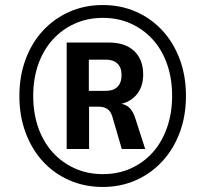

<svg xmlns="http://www.w3.org/2000/svg" viewBox="-20 -734 783 763"><path d="M388 9Q317 9 256 -17.5Q195 -44 150.5 -92.5Q106 -141 81.5 -207.5Q57 -274 57 -352Q57 -431 81.5 -497.5Q106 -564 150.5 -612Q195 -660 255.5 -687Q316 -714 388 -714Q461 -714 521.5 -687Q582 -660 626 -612Q670 -564 694.5 -498Q719 -432 719 -353Q719 -274 694.5 -208Q670 -142 625.5 -93.5Q581 -45 520.5 -18Q460 9 388 9ZM388 -42Q450 -42 500.5 -65Q551 -88 587.5 -129Q624 -170 644 -227.5Q664 -285 664 -353Q664 -422 644 -479Q624 -536 587.5 -576.5Q551 -617 500.5 -640Q450 -663 389 -663Q328 -663 277 -640Q226 -617 189 -576Q152 -535 132 -478Q112 -421 112 -353Q112 -284 132 -227Q152 -170 189 -129Q226 -88 277 -65Q328 -42 388 -42ZM245 -142V-565H412Q478 -565 513.5 -531Q549 -497 549 -438Q549 -385 518.5 -353Q488 -321 435 -317L457 -322Q479 -320 494 -306Q509 -292 518 -263L557 -142H464L426 -272Q419 -293 405.5 -301.5Q392 -310 373 -310H322L334 -320V-142ZM333 -373H401Q431 -373 447 -389Q463 -405 463 -436Q463 -466 446.5 -481.5Q430 -497 401 -497H333Z"/></svg>

Font: Nunito Sans 10pt SemiCondensed
Style: Bold Italic
Weight: 700
Width: 4
Italic angle: -9°
Designer: Vernon Adams
Foundry: Vernon Adams
Version: Version 3.101;gftools[0.9.27]